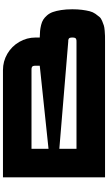

<svg xmlns="http://www.w3.org/2000/svg" viewBox="268 -1008 740 1317"><g transform="rotate(-90 638.5 -350.0)"><path d="M1039.1 -447.8Q1065.9 -447.3 1084.5 -445.6Q1103 -443.8 1125 -438.5Q1147 -433.1 1161.6 -423.8Q1176.3 -414.6 1190.9 -397.9Q1205.6 -381.3 1213.9 -358.2Q1222.2 -335 1227.5 -301Q1232.9 -267.1 1232.9 -224.1Q1232.9 -187.5 1229 -157.5Q1225.1 -127.4 1219.5 -105.5Q1213.9 -83.5 1201.9 -66.4Q1189.9 -49.3 1180.4 -38.3Q1170.9 -27.3 1152.6 -19.8Q1134.3 -12.2 1122.1 -8.3Q1109.9 -4.4 1086.4 -2.4Q1063 -0.5 1049.6 -0.2Q1036.1 0 1008.8 0H80.1V-700.2H815.4Q876 -700.2 927.5 -670.2Q979 -640.1 1009 -588.4Q1039.1 -536.6 1039.1 -476.1ZM817.4 -504.4H275.9V-387.7L845.7 -447.8V-476.1Q845.7 -486.3 843.8 -492.4Q841.8 -498.5 837.2 -501Q832.5 -503.4 828.9 -503.9Q825.2 -504.4 817.4 -504.4ZM1010.7 -195.8Q1018.6 -195.8 1022.2 -196.3Q1025.9 -196.8 1030.5 -199.2Q1035.2 -201.7 1037.1 -207.8Q1039.1 -213.9 1039.1 -224.1Q1039.1 -234.4 1037.1 -240.5Q1035.2 -246.6 1030.5 -249Q1025.9 -251.5 1022.2 -252Q1018.6 -252.4 1010.7 -252.4L275.9 -313.5V-195.8Z"/></g></svg>

Font: Donpoligrafbum
Style: Bold
Weight: 700
Designer: Sasha Pavljenko
Version: Version 1.002;Fontself Maker 3.5.8